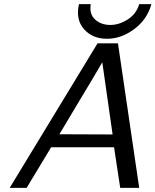

<svg xmlns="http://www.w3.org/2000/svg" viewBox="-20 -911 754 931"><path d="M363 -891H420Q412 -843 441 -816.5Q470 -790 515 -790Q557 -790 599 -816.5Q641 -843 655 -891H714Q694 -817 631 -770Q568 -723 499 -723Q428 -723 387 -770Q346 -817 363 -891ZM27 0 453 -701H552L655 0H563L533 -197H228L109 0ZM268 -260 526 -259Q478 -594 476 -609Q458 -578 429.5 -530Q401 -482 354 -404Q307 -326 268 -260Z"/></svg>

Font: Coval
Style: Light Italic
Weight: 300
Foundry: Context Ltd
Version: Version 001.000